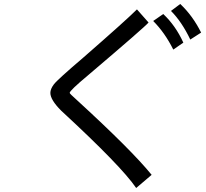

<svg xmlns="http://www.w3.org/2000/svg" viewBox="-20 -856 1040 970"><path d="M996.1 -691.4 941.4 -656.2Q898.4 -746.1 843.8 -800.8L890.6 -835.9Q953.1 -777.3 996.1 -691.4ZM746.1 27.3 668 93.8Q593.8 -15.6 289.1 -296.9Q234.4 -351.6 234.4 -386.7Q234.4 -406.2 252 -429.7Q269.5 -453.1 402.3 -566.4Q617.2 -753.9 671.9 -808.6L730.5 -742.2Q710.9 -718.8 425.8 -476.6Q332 -398.4 332 -386.7Q332 -382.8 367.2 -351.6Q644.5 -97.7 746.1 27.3ZM906.2 -640.6 855.5 -605.5Q812.5 -691.4 753.9 -750L804.7 -785.2Q867.2 -726.6 906.2 -640.6Z"/></svg>

Font: Droid Sans Fallback
Style: Regular
Weight: 400
Designer: Steve Matteson
Foundry: Ascender Corporation
Version: 3.00 (Khmer version)